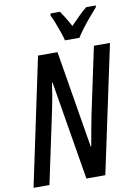

<svg xmlns="http://www.w3.org/2000/svg" viewBox="-101 -995 754 1059"><g transform="rotate(-10 276.0 -465.5)"><path d="M-1 0 150 -714H259L349 -170H352Q361 -221 370 -269.5Q379 -318 385 -347L463 -714H553L401 0H295L203 -554H200Q195 -517 188 -477.5Q181 -438 174 -405Q167 -372 163 -353L88 0ZM311 -771Q307 -789 297 -817.5Q287 -846 276 -874.5Q265 -903 256 -920L259 -931H311Q321 -917 335 -894.5Q349 -872 365 -842Q391 -869 414.5 -892Q438 -915 458 -931H512L510 -921Q495 -904 471 -876Q447 -848 425 -819Q403 -790 392 -771Z"/></g></svg>

Font: Noto Sans ExtraCondensed Medium
Style: Italic
Weight: 500
Width: 2
Italic angle: -12°
Designer: Monotype Design Team
Foundry: Monotype Imaging Inc.
Version: Version 2.013; ttfautohint (v1.8.4.7-5d5b)